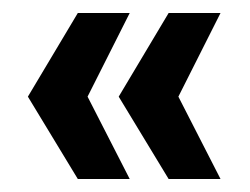

<svg xmlns="http://www.w3.org/2000/svg" viewBox="-20 -497 385 296"><path d="M240 -221 163 -348 240 -477H320L255 -348L320 -221ZM100 -221 23 -348 100 -477H180L115 -348L180 -221Z"/></svg>

Font: New Amsterdam
Style: Regular
Weight: 400
Designer: Vladimir Nikolic
Foundry: Vladimir Nikolic
Version: Version 1.000; ttfautohint (v1.8.4.7-5d5b)